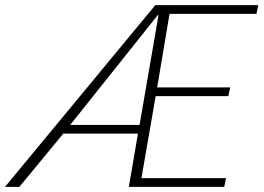

<svg xmlns="http://www.w3.org/2000/svg" viewBox="-63 -731 1031 751"><path d="M211.4 -242.2H482.9L556.6 -669.4Q556.2 -670.4 556.2 -671.4Q556.2 -672.4 555.2 -673.3ZM814 0H440.9L476.6 -208.5H184.6L12.7 0H-43.5L544.4 -710.9H947.3L939.9 -676.8H600.1L551.8 -389.2H837.4L830.1 -355H545.9L490.2 -34.2H821.3Z"/></svg>

Font: Ufes Sans Thin
Style: Italic
Weight: 100
Designer: Ricardo Esteves & Thais Bronze
Foundry: ProDesignUfes - Ricardo Esteves, Thais Bronze
Version: Version 2.0